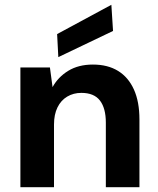

<svg xmlns="http://www.w3.org/2000/svg" viewBox="-20 -780 659 800"><path d="M65 0V-499H188L199 -417Q222 -459 264.5 -485Q307 -511 367 -511Q429 -511 472 -484.5Q515 -458 538 -407Q561 -356 561 -282V0H421V-269Q421 -329 396.5 -361Q372 -393 319 -393Q286 -393 260 -377.5Q234 -362 219.5 -332.5Q205 -303 205 -261V0ZM223 -542 218 -638 444 -760 451 -651Z"/></svg>

Font: DM Sans 20pt ExtraBold
Style: Regular
Weight: 800
Version: Version 4.004;gftools[0.9.30]